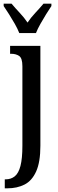

<svg xmlns="http://www.w3.org/2000/svg" viewBox="-32 -786 318 1046"><path d="M-6 240V191H-1Q28 191 48.5 174.5Q69 158 79.5 118Q90 78 90 8V-425Q90 -469 72.5 -481Q55 -493 29 -493H23V-536H188V8Q188 97 165 148Q142 199 101.5 219.5Q61 240 8 240ZM73 -606Q64 -629 49 -655.5Q34 -682 17.5 -708Q1 -734 -12 -753V-766H31Q51 -742 75.5 -716Q100 -690 118 -663Q136 -690 160.5 -716Q185 -742 205 -766H248V-753Q235 -734 219 -708Q203 -682 188 -655.5Q173 -629 164 -606Z"/></svg>

Font: Noto Serif ExtraCondensed Medium
Style: Regular
Weight: 500
Width: 2
Designer: Monotype Design Team
Foundry: Monotype Imaging Inc.
Version: Version 2.015